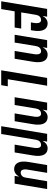

<svg xmlns="http://www.w3.org/2000/svg" viewBox="1092 -1694 783 3074"><g transform="rotate(90 1483.0 -156.5)"><path d="M-34 215 88 -520H213L201 -448Q211 -464 223 -479.5Q235 -495 250.5 -506Q266 -517 284.5 -522.5Q303 -528 321 -528Q347 -528 370 -518.5Q393 -509 408 -490.5Q423 -472 430.5 -448.5Q438 -425 440.5 -399.5Q443 -374 441 -348Q439 -322 435 -297L429 -260H304L313 -314Q315 -325 315.5 -337Q316 -349 315.5 -360.5Q315 -372 312.5 -383Q310 -394 304 -403.5Q298 -413 288 -418Q278 -423 266 -423Q251 -423 235.5 -417Q220 -411 209 -399Q198 -387 192 -372Q186 -357 183 -341L144 -105H403L386 0H127L91 215Z M502 0 588 -520H713L701 -448Q711 -464 723 -479.5Q735 -495 750.5 -506Q766 -517 784.5 -522.5Q803 -528 821 -528Q847 -528 870 -518.5Q893 -509 908 -490.5Q923 -472 930.5 -448.5Q938 -425 940.5 -399.5Q943 -374 941 -348Q939 -322 935 -297L886 0H761L813 -314Q815 -325 815.5 -337Q816 -349 815.5 -360.5Q815 -372 812.5 -383Q810 -394 804 -403.5Q798 -413 788 -418Q778 -423 766 -423Q751 -423 735.5 -417Q720 -411 709 -399Q698 -387 692 -372Q686 -357 683 -341L627 0Z M1071 215 1193 -520H1318L1214 110H1327L1309 215Z M1502 0 1588 -520H1713L1701 -448Q1711 -464 1723 -479.5Q1735 -495 1750.5 -506Q1766 -517 1784.5 -522.5Q1803 -528 1821 -528Q1847 -528 1870 -518.5Q1893 -509 1908 -490.5Q1923 -472 1930.5 -448.5Q1938 -425 1940.5 -399.5Q1943 -374 1941 -348Q1939 -322 1935 -297L1886 0H1761L1813 -314Q1815 -325 1815.5 -337Q1816 -349 1815.5 -360.5Q1815 -372 1812.5 -383Q1810 -394 1804 -403.5Q1798 -413 1788 -418Q1778 -423 1766 -423Q1751 -423 1735.5 -417Q1720 -411 1709 -399Q1698 -387 1692 -372Q1686 -357 1683 -341L1627 0Z M1966 215 2088 -520H2213L2201 -448Q2211 -464 2223 -479.5Q2235 -495 2250.5 -506Q2266 -517 2284.5 -522.5Q2303 -528 2321 -528Q2347 -528 2370 -518.5Q2393 -509 2408 -490.5Q2423 -472 2430.5 -448.5Q2438 -425 2440.5 -399.5Q2443 -374 2441 -348Q2439 -322 2435 -297L2386 0H2261L2313 -314Q2315 -325 2315.5 -337Q2316 -349 2315.5 -360.5Q2315 -372 2312.5 -383Q2310 -394 2304 -403.5Q2298 -413 2288 -418Q2278 -423 2266 -423Q2251 -423 2235.5 -417Q2220 -411 2209 -399Q2198 -387 2192 -372Q2186 -357 2183 -341L2091 215Z M2652 8Q2626 8 2603.5 -1.5Q2581 -11 2566 -29.5Q2551 -48 2543 -71.5Q2535 -95 2533 -120.5Q2531 -146 2532.5 -172Q2534 -198 2539 -223L2588 -520H2713L2661 -206Q2659 -195 2658 -183Q2657 -171 2657.5 -159.5Q2658 -148 2661 -137Q2664 -126 2669.5 -116.5Q2675 -107 2685.5 -102Q2696 -97 2708 -97Q2723 -97 2738.5 -103Q2754 -109 2765 -121Q2776 -133 2782 -148Q2788 -163 2790 -179L2847 -520H2972L2886 0H2761L2773 -72Q2763 -56 2751 -40.5Q2739 -25 2723 -14Q2707 -3 2688.5 2.5Q2670 8 2652 8Z"/></g></svg>

Font: Iosevka Term Curly Extrabold
Style: Italic
Weight: 800
Italic angle: -9°
Designer: Belleve Invis
Foundry: Belleve Invis
Version: Version 32.3.0